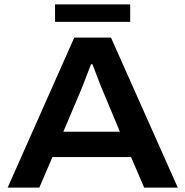

<svg xmlns="http://www.w3.org/2000/svg" viewBox="-20 -859 849 879"><path d="M15 0 320 -687H488L794 0H640L580 -140H220L160 0ZM270 -256H529L455 -433Q450 -444 442.5 -462.5Q435 -481 427.5 -501.5Q420 -522 413 -539.5Q406 -557 403 -565H397Q389 -545 379 -519Q369 -493 360 -469.5Q351 -446 345 -433ZM232 -759V-839H576V-759Z"/></svg>

Font: Archivo SemiExpanded SemiBold
Style: Regular
Weight: 600
Width: 6
Designer: Hector Gatti
Foundry: Omnibus-Type
Version: Version 2.001